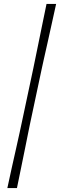

<svg xmlns="http://www.w3.org/2000/svg" viewBox="-20 -805 306 980"><path d="M17.5 155Q28.5 103 40.2 50.8Q52 -1.5 62.2 -47.2Q72.5 -93 79.8 -126.5Q87 -160 90 -174L150 -456Q153 -470.5 159.8 -503.8Q166.5 -537 176 -582.8Q185.5 -628.5 196 -680.8Q206.5 -733 217.5 -785H266.5Q255 -733 243.5 -680.8Q232 -628.5 221.8 -582.8Q211.5 -537 204 -503.8Q196.5 -470.5 193.5 -456L133.5 -174Q130.5 -160 123.8 -126.5Q117 -93 107.8 -47Q98.5 -1 87.8 51Q77 103 66.5 155Z"/></svg>

Font: Commissioner Loud ExtraLight
Style: Italic
Weight: 200
Italic angle: -12°
Designer: Kostas Bartsokas
Foundry: Kostas Bartsokas
Version: Version 1.000; ttfautohint (v1.8.3)